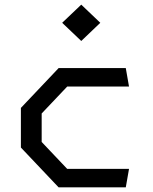

<svg xmlns="http://www.w3.org/2000/svg" viewBox="-20 -807 660 827"><path d="M70 -171.5V-342.2L232.5 -513.7H521.8L535.7 -434.2H269.5L159.5 -318.2V-195.5L269.5 -79.5H535.7L521.8 0H232.5ZM247.8 -708.8 330 -787 412 -708.8 330 -630.5Z"/></svg>

Font: Monaspace Krypton Var ExLight
Style: Regular
Weight: 200
Designer: Riley Cran and the Lettermatic Team
Version: Version 1.200 (Monaspace Krypton Var)